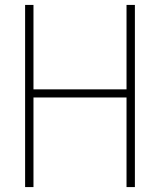

<svg xmlns="http://www.w3.org/2000/svg" viewBox="-20 -760 650 780"><path d="M82 0V-740H116V-397H494V-740H528V0H494V-364H116V0Z"/></svg>

Font: Encode Sans Condensed Thin
Style: Regular
Weight: 100
Width: 3
Designer: Multiple Designers
Foundry: Impallari Type
Version: Version 3.002